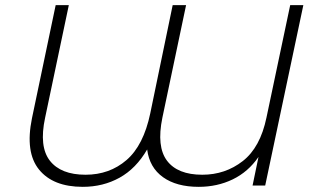

<svg xmlns="http://www.w3.org/2000/svg" viewBox="-20 -720 1232 745"><path d="M1157 -700 1009 0H960L983 -111Q943 -53 883 -24Q823 5 751 5Q665 5 612.5 -32.5Q560 -70 551 -140Q508 -66 444 -30.5Q380 5 301 5Q186 5 131.5 -62Q77 -129 104 -261L196 -700H247L155 -263Q131 -151 173.5 -96.5Q216 -42 312 -42Q405 -42 471 -99Q537 -156 563 -280L650 -700H702L610 -263Q587 -151 628 -96.5Q669 -42 765 -42Q854 -42 922 -95Q990 -148 1014 -264L1106 -700Z"/></svg>

Font: Montserrat Light
Style: Italic
Weight: 300
Italic angle: -11.3°
Designer: Julieta Ulanovsky
Foundry: Julieta Ulanovsky
Version: Version 9.000; ttfautohint (v1.8.4.7-5d5b)